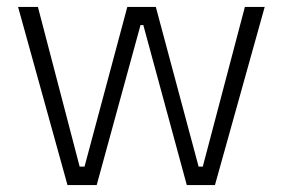

<svg xmlns="http://www.w3.org/2000/svg" viewBox="-20 -532 813 552"><path d="M174 0 32 -512H89L209 -53H223L346 -512H428L551 -53H563L684 -512H741L598 0H517L392 -460H384L258 0Z"/></svg>

Font: Bricolage Grotesque 12pt ExtraLight
Style: Regular
Weight: 200
Designer: Mathieu Triay
Foundry: Atelier Triay
Version: Version 1.001; ttfautohint (v1.8.4.7-5d5b);gftools[0.9.33.de